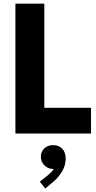

<svg xmlns="http://www.w3.org/2000/svg" viewBox="-20 -740 532 1064"><path d="M65.4 -719.7H225.6V-142.6H484.4V0H65.4ZM200.7 266.6 247.6 229.5Q265.6 214.4 278.8 196.3H273.9Q257.3 196.3 241.7 187.7Q226.1 179.2 216.3 163.8Q206.5 148.4 206.5 128.9Q206.5 109.9 215.8 94.7Q225.1 79.6 240.7 71.8Q256.3 64 273.9 64.5Q304.2 63.5 324 83Q343.8 102.5 344.2 139.6Q343.8 204.1 280.8 262.7L231 304.7Z"/></svg>

Font: Reddit Sans Strawberry ExBold
Style: Regular
Weight: 800
Designer: Stephen Hutchings
Foundry: Reddit
Version: Version 1.013